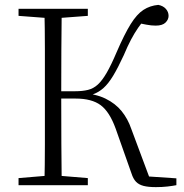

<svg xmlns="http://www.w3.org/2000/svg" viewBox="-20 -759 753 787"><path d="M56 0V-29L188 -40H207L340 -29V0ZM56 -694V-723H340V-694L207 -684H188ZM162 0Q164 -83 164 -166Q164 -249 164 -333V-390Q164 -474 164 -557.5Q164 -641 162 -723H233Q232 -641 231.5 -555.5Q231 -470 231 -377V-358Q231 -255 231.5 -169Q232 -83 233 0ZM519 -48 454 -232Q429 -301 392.5 -328Q356 -355 290 -355H199V-385H288Q318 -385 340.5 -390.5Q363 -396 381 -412.5Q399 -429 417.5 -461Q436 -493 458 -545Q490 -619 515.5 -660Q541 -701 568 -718.5Q595 -736 629 -739Q649 -735 660 -722.5Q671 -710 671 -694Q671 -679 658.5 -666.5Q646 -654 618 -654Q600 -654 579.5 -658Q559 -662 534 -667L583 -692Q562 -668 546.5 -645.5Q531 -623 517 -596.5Q503 -570 487 -532Q463 -480 443.5 -448Q424 -416 404.5 -398.5Q385 -381 361.5 -372.5Q338 -364 306 -359L309 -378Q371 -375 412 -355Q453 -335 478.5 -303.5Q504 -272 518 -231L596 -22L569 -37L703 -28V0Q688 3 666.5 5.5Q645 8 619 8Q588 8 568.5 3Q549 -2 537.5 -14Q526 -26 519 -48Z"/></svg>

Font: Noto Serif HK
Style: Regular
Weight: 200
Designer: Ryoko NISHIZUKA 西塚涼子 (kana & ideographs); Frank Grießhammer (Latin, Greek & Cyrillic); Wenlong ZHANG 张文龙 (bopomofo); San
Foundry: Adobe
Version: Version 2.001;hotconv 1.1.0;makeotfexe 2.6.0